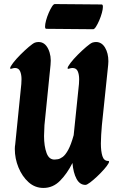

<svg xmlns="http://www.w3.org/2000/svg" viewBox="-20 -910 607 946"><path d="M401 1Q373 1 357 -29Q341 -59 337 -107Q311 -55 276 -19.5Q241 16 194 16Q152 16 120.5 -12.5Q89 -41 71 -85Q53 -129 53 -176Q53 -182 53.5 -188Q54 -194 55 -199L85 -496L86 -520Q86 -543 79 -559Q72 -575 54 -575Q47 -575 38 -572Q30 -569 30 -574Q30 -581 44.5 -600Q59 -619 80.5 -640.5Q102 -662 122 -679Q142 -696 152 -700Q161 -703 170 -703Q201 -703 217.5 -669Q234 -635 229 -590L199 -293L197 -240Q197 -190 209.5 -156Q222 -122 251 -124Q255 -124 265 -125.5Q275 -127 288.5 -136.5Q302 -146 316 -171.5Q330 -197 343 -244L369 -496L370 -519Q370 -543 363 -559Q356 -575 337 -575Q330 -575 321 -572Q313 -569 313 -574Q313 -581 327.5 -600Q342 -619 363.5 -640.5Q385 -662 405 -679Q425 -696 435 -700Q444 -703 453 -703Q481 -703 497.5 -675.5Q514 -648 514 -608L513 -590L482 -293Q480 -268 478.5 -245.5Q477 -223 477 -203Q477 -165 484.5 -141Q492 -117 513 -117Q521 -117 514.5 -105Q508 -93 492.5 -75.5Q477 -58 458.5 -40.5Q440 -23 424 -11Q408 1 401 1ZM250 -890 481 -888Q487 -888 487 -876Q487 -865 482 -846.5Q477 -828 469 -809.5Q461 -791 453 -778.5Q445 -766 439 -766L208 -768Q202 -768 202 -779Q202 -791 207 -809.5Q212 -828 220 -846.5Q228 -865 236 -877.5Q244 -890 250 -890Z"/></svg>

Font: Ga Maamli
Style: Regular
Weight: 400
Designer: Afotey Clement Nii Odai, Ama Asantewa Diaka, David Abbey-Thompson
Foundry: Sorkin Type Co.
Version: Version 1.000; ttfautohint (v1.8.4.7-5d5b)